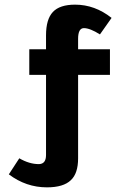

<svg xmlns="http://www.w3.org/2000/svg" viewBox="-20 -666 503 826"><path d="M178 -344H106V-454H178V-514Q178 -583 207.5 -614.5Q237 -646 303 -646Q388 -646 460 -589L410 -518Q367 -545 341 -545Q316 -545 316 -499V-454H453V-344H316V15Q316 80 285 109Q253 140 182 140Q92 140 18 84L63 15Q106 40 147 40H148Q178 39 178 1Z"/></svg>

Font: Tajawal ExtraBold
Style: Regular
Weight: 800
Designer: Boutros Fonts
Foundry: Created by Boutros International 2017
Version: Version 1.700